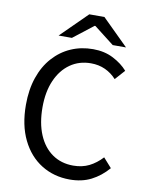

<svg xmlns="http://www.w3.org/2000/svg" viewBox="-93 -907 757 986"><g transform="rotate(10 285.5 -414.5)"><path d="M339 12Q256.8 12 191.6 -28.4Q126.5 -68.7 89.1 -145Q51.7 -221.3 51.7 -327.7Q51.7 -406.9 73.4 -470Q95 -533.2 134.8 -577.5Q174.5 -621.9 227.4 -645.1Q280.2 -668.3 342.6 -668.3Q402.3 -668.3 448.5 -644.4Q494.8 -620.5 523.5 -587.3L477.7 -536Q451.9 -564.3 418.5 -579.5Q385.1 -594.8 344.4 -594.8Q283.1 -594.8 236.6 -562.3Q190.1 -529.8 164 -470.4Q137.8 -411.1 137.8 -329.5Q137.8 -246.8 163.2 -186.7Q188.5 -126.7 235.1 -94.1Q281.8 -61.5 344.7 -61.5Q391 -61.5 427.3 -79.5Q463.5 -97.5 494.4 -130.9L537.9 -82Q499.1 -37.2 450.8 -12.6Q402.6 12 339 12ZM155.3 -706.3 291.6 -841H370.5L506.8 -706.3H437.5L333 -787.5H329L224.6 -706.3Z"/></g></svg>

Font: Source Sans 3
Style: Regular
Weight: 200
Designer: Paul D. Hunt
Foundry: Adobe
Version: Version 3.046;hotconv 1.0.118;makeotfexe 2.5.65603